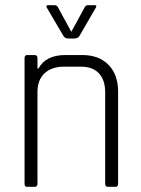

<svg xmlns="http://www.w3.org/2000/svg" viewBox="-20 -723 547 743"><path d="M245 -574Q232 -574 226 -583L162 -692Q155 -703 167 -703H190Q199 -703 203 -697L256 -600L309 -697Q313 -703 322 -703H346Q357 -703 350 -692L287 -583Q281 -574 267 -574ZM114 0H85Q75 0 75 -12V-498Q75 -510 85 -510H114Q125 -510 125 -498V-458H129Q157 -510 233 -510H299Q363 -510 400 -472Q437 -434 437 -368V-12Q437 0 427 0H398Q387 0 387 -12V-366Q387 -413 363 -439Q339 -465 293 -465H228Q180 -465 152.5 -439.5Q125 -414 125 -367V-12Q125 0 114 0Z"/></svg>

Font: Rajdhani
Style: Regular
Weight: 400
Designer: Satya Rajpurohit, Jyotish Sonowal
Foundry: Indian Type Foundry
Version: Version 1.201;PS 1.0;hotconv 1.0.78;makeotf.lib2.5.61930; tt